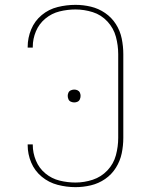

<svg xmlns="http://www.w3.org/2000/svg" viewBox="-20 -763 616 791"><path d="M291 8Q323 8 354.5 0.5Q386 -7 413 -25.5Q440 -44 457.5 -72Q475 -100 481.5 -131.5Q488 -163 488 -195V-540Q488 -572 481.5 -604Q475 -636 457.5 -663.5Q440 -691 413 -709.5Q386 -728 354.5 -735.5Q323 -743 291 -743Q254 -743 217.5 -734Q181 -725 152 -701Q123 -677 108.5 -642Q94 -607 94 -570V-567H115V-570Q115 -603 128 -634Q141 -665 167 -686.5Q193 -708 225.5 -716Q258 -724 291 -724Q327 -724 362 -713Q397 -702 422.5 -674.5Q448 -647 457.5 -611.5Q467 -576 467 -540V-195Q467 -159 457.5 -123.5Q448 -88 422.5 -61Q397 -34 362 -22.5Q327 -11 291 -11Q258 -11 225.5 -19Q193 -27 167 -48.5Q141 -70 128 -101.5Q115 -133 115 -166V-168H94V-165Q94 -128 108.5 -93.5Q123 -59 152 -35Q181 -11 217.5 -1.5Q254 8 291 8ZM286 -341Q293 -341 299.5 -344Q306 -347 309 -354Q312 -361 312 -368Q312 -375 309 -381.5Q306 -388 299.5 -391Q293 -394 286 -394Q279 -394 272 -391Q265 -388 262 -381.5Q259 -375 259 -368Q259 -361 262 -354Q265 -347 272 -344Q279 -341 286 -341Z"/></svg>

Font: Iosevka Sparkle Thin
Style: Regular
Weight: 100
Designer: Belleve Invis
Foundry: Belleve Invis
Version: Version 4.5.0; ttfautohint (v1.8.3)